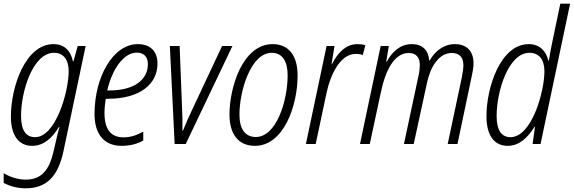

<svg xmlns="http://www.w3.org/2000/svg" viewBox="-26 -780 3108 1040"><path d="M112 240C229 240 289 173 318 38L438 -531H395L372 -448H369C358 -501 326 -541 264 -541C111 -541 33 -309 33 -149C33 -47 75 10 148 10C210 10 257 -32 293 -92H296C288 -64 280 -31 276 -11L265 36C242 140 200 193 112 193C68 193 20 175 -6 158V211C20 225 64 240 112 240ZM164 -37C114 -37 88 -75 88 -152C88 -286 152 -494 267 -494C317 -494 346 -457 346 -395C346 -283 276 -37 164 -37Z M632 10C680 10 719 -1 750 -19V-67C715 -48 683 -36 643 -36C575 -36 540 -79 540 -167C540 -195 543 -222 547 -245H559C734 -245 827 -326 827 -435C827 -505 786 -541 720 -541C588 -541 486 -366 486 -162C486 -48 543 10 632 10ZM566 -290H555C582 -410 647 -495 714 -495C755 -495 775 -471 775 -433C775 -350 704 -290 566 -290Z M920 0H980L1233 -531H1177L1015 -186C997 -149 980 -110 965 -72H962C963 -106 962 -159 960 -198L947 -531H894Z M1355 10C1510 10 1586 -206 1586 -371C1586 -480 1537 -541 1451 -541C1288 -541 1217 -306 1217 -160C1217 -50 1268 10 1355 10ZM1360 -38C1302 -38 1271 -81 1271 -159C1271 -286 1332 -494 1446 -494C1504 -494 1532 -447 1532 -373C1532 -230 1470 -38 1360 -38Z M1631 0H1684L1742 -273C1763 -374 1816 -488 1901 -488C1916 -488 1928 -486 1939 -482L1953 -535C1941 -539 1926 -541 1910 -541C1848 -541 1804 -495 1773 -434H1770L1786 -531H1743Z M1924 0H1977L2037 -280C2062 -400 2110 -493 2188 -493C2228 -493 2248 -469 2248 -428C2248 -413 2246 -392 2241 -370L2162 0H2215L2287 -332C2306 -421 2353 -493 2421 -493C2461 -493 2484 -471 2484 -427C2484 -411 2481 -389 2476 -363L2399 0H2452L2529 -366C2534 -389 2539 -416 2539 -437C2539 -506 2499 -541 2438 -541C2376 -541 2330 -502 2301 -452H2299C2294 -509 2263 -541 2204 -541C2143 -541 2098 -500 2069 -446H2066L2080 -531H2036Z M2724 10C2787 10 2832 -34 2870 -94H2872L2859 0H2902L3062 -760H3009L2968 -564C2960 -528 2953 -489 2947 -452H2944C2933 -502 2898 -541 2838 -541C2686 -541 2609 -309 2609 -150C2609 -47 2651 10 2724 10ZM2739 -37C2691 -37 2664 -74 2664 -151C2664 -286 2728 -494 2842 -494C2894 -494 2923 -457 2923 -394C2923 -285 2855 -37 2739 -37Z"/></svg>

Font: Noto Sans Condensed Light
Style: Italic
Weight: 300
Width: 3
Italic angle: -12°
Designer: Monotype Design Team
Foundry: Monotype Imaging Inc.
Version: Version 2.013